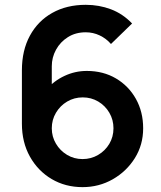

<svg xmlns="http://www.w3.org/2000/svg" viewBox="-20 -754 662 789"><path d="M319.2 15Q248.6 15 192.2 -18.3Q135.8 -51.7 102.9 -110.5Q70 -169.4 70 -245.8V-465Q70 -546.8 102.9 -607.4Q135.8 -667.9 194.8 -701Q253.9 -734.2 332.5 -734.2Q387.2 -734.2 436 -715.8Q484.8 -697.3 522.8 -657.5L436 -573.2Q416.8 -595.6 389.6 -608.5Q362.5 -621.3 332.5 -621.3Q290.6 -621.3 259.2 -601.5Q227.8 -581.8 210.3 -549.9Q192.8 -518 192.8 -481.7V-362.2L171 -386.2Q202.1 -422.2 245.5 -442.3Q288.8 -462.5 336.7 -462.5Q404.3 -462.5 456.5 -431.7Q508.8 -400.8 538.5 -347.6Q568.3 -294.3 568.3 -226.7Q568.3 -159 534.2 -104.3Q500 -49.6 443.4 -17.3Q386.8 15 319.2 15ZM319.2 -100.3Q354.2 -100.3 383.1 -117.3Q412.1 -134.2 429.2 -162.9Q446.3 -191.7 446.3 -226.7Q446.3 -261.7 429.4 -290.6Q412.5 -319.6 383.8 -336.7Q355 -353.8 320 -353.8Q285 -353.8 256 -336.7Q227.1 -319.6 210 -290.6Q192.8 -261.7 192.8 -226.7Q192.8 -192.5 209.8 -163.8Q226.7 -135 255.4 -117.7Q284.2 -100.3 319.2 -100.3Z"/></svg>

Font: Manrope Variable Light
Style: Regular
Weight: 200
Designer: Mikhail Sharanda
Foundry: Mikhail Sharanda
Version: Version 4.505